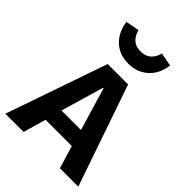

<svg xmlns="http://www.w3.org/2000/svg" viewBox="-239 -909 1011 1011"><g transform="rotate(45 266.5 -403.5)"><path d="M363 -127H167L131 0H-5L191 -566H343L538 0H401ZM192 -221H337L266 -460H262ZM266 -644Q227 -644 198 -657Q169 -670 149.5 -691Q130 -712 118.5 -738.5Q107 -765 104 -793L179 -807Q189 -772 210 -753.5Q231 -735 266 -735Q334 -735 354 -807L429 -793Q426 -765 414.5 -738.5Q403 -712 383 -691Q363 -670 334 -657Q305 -644 266 -644Z"/></g></svg>

Font: Qnwhxotralxmqkhsjrfbfhwcoqn
Style: Regular
Weight: 500
Designer: Carrois Corporate & Edenspiekermann
Foundry: Carrois Corporate GbR & Edenspiekermann AG
Version: Version 2.001